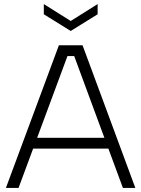

<svg xmlns="http://www.w3.org/2000/svg" viewBox="-20 -922 692 942"><path d="M344 -647H311L71 0H9L269 -700H385L644 0H583ZM124 -246H532V-193H124ZM459 -902V-852L327 -770L195 -852V-902L327 -819Z"/></svg>

Font: Albert Sans Light
Style: Regular
Weight: 300
Designer: Andreas Rasmussen
Foundry: a.Foundry
Version: Version 1.025